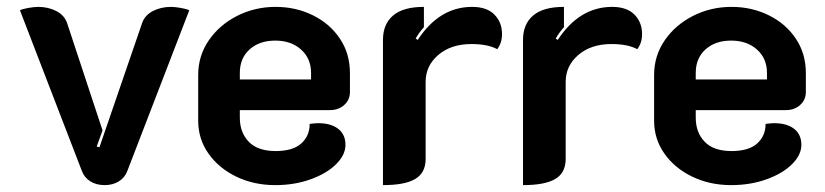

<svg xmlns="http://www.w3.org/2000/svg" viewBox="-20 -529 2399 558"><path d="M218 -32 38 -499Q45 -503 62.5 -506Q80 -509 91 -509Q120 -509 143.5 -497Q167 -485 175 -462L278 -150L261 -103L269 -101L393 -462Q401 -485 424.5 -497Q448 -509 477 -509Q488 -509 505.5 -506Q523 -503 530 -499L350 -32Q343 -13 325.5 -2Q308 9 284 9Q260 9 242.5 -2Q225 -13 218 -32Z M556 -178V-311Q556 -367 587 -412Q618 -457 669.5 -483Q721 -509 781 -509Q840 -509 889.5 -484.5Q939 -460 968 -416.5Q997 -373 997 -317V-261Q997 -239 980.5 -224Q964 -209 939 -209H677V-187Q677 -144 703 -117Q729 -90 781 -90Q831 -90 855.5 -112Q880 -134 880 -169Q898 -171 905 -171Q942 -171 963 -154.5Q984 -138 984 -108Q984 -79 957 -52Q930 -25 883 -8Q836 9 780 9Q718 9 667 -15.5Q616 -40 586 -82.5Q556 -125 556 -178ZM884 -298V-317Q884 -359 855 -385Q826 -411 780 -411Q734 -411 705.5 -385.5Q677 -360 677 -317V-298Z M1217 -291V-67Q1217 -27 1187 -9Q1157 9 1093 9V-413Q1093 -459 1122.5 -484Q1152 -509 1212 -509V-450Q1197 -433 1188 -417L1194 -413Q1257 -509 1352 -509Q1395 -509 1417 -486.5Q1439 -464 1439 -430Q1439 -404 1425 -386Q1398 -401 1350 -401Q1291 -401 1254 -369.5Q1217 -338 1217 -291Z M1624 -291V-67Q1624 -27 1594 -9Q1564 9 1500 9V-413Q1500 -459 1529.5 -484Q1559 -509 1619 -509V-450Q1604 -433 1595 -417L1601 -413Q1664 -509 1759 -509Q1802 -509 1824 -486.5Q1846 -464 1846 -430Q1846 -404 1832 -386Q1805 -401 1757 -401Q1698 -401 1661 -369.5Q1624 -338 1624 -291Z M1881 -178V-311Q1881 -367 1912 -412Q1943 -457 1994.5 -483Q2046 -509 2106 -509Q2165 -509 2214.5 -484.5Q2264 -460 2293 -416.5Q2322 -373 2322 -317V-261Q2322 -239 2305.5 -224Q2289 -209 2264 -209H2002V-187Q2002 -144 2028 -117Q2054 -90 2106 -90Q2156 -90 2180.5 -112Q2205 -134 2205 -169Q2223 -171 2230 -171Q2267 -171 2288 -154.5Q2309 -138 2309 -108Q2309 -79 2282 -52Q2255 -25 2208 -8Q2161 9 2105 9Q2043 9 1992 -15.5Q1941 -40 1911 -82.5Q1881 -125 1881 -178ZM2209 -298V-317Q2209 -359 2180 -385Q2151 -411 2105 -411Q2059 -411 2030.5 -385.5Q2002 -360 2002 -317V-298Z"/></svg>

Font: K2D
Style: Bold
Weight: 700
Designer: Katatrad Aksorn Co.,Ltd.
Foundry: Cadson Demak Co.,Ltd.
Version: Version 1.000; ttfautohint (v1.6)